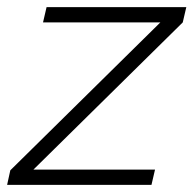

<svg xmlns="http://www.w3.org/2000/svg" viewBox="-41 -520 544 540"><path d="M-21 0 -12 -41 410 -457H80L90 -500H483L473 -457L53 -43H395L385 0Z"/></svg>

Font: Prodigy Sans Light
Style: Italic
Weight: 300
Italic angle: -13°
Designer: Wei Huang
Foundry: Wei Huang
Version: Version 1.003; ttfautohint (v1.8.3)